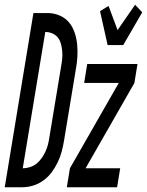

<svg xmlns="http://www.w3.org/2000/svg" viewBox="-63 -790 620 810"><path d="M-43 0 78 -735H141Q168 -734 191 -723.5Q214 -713 229 -694.5Q244 -676 252 -652Q260 -628 262.5 -602.5Q265 -577 263.5 -551Q262 -525 257 -498L207 -196Q203 -172 197 -149.5Q191 -127 180 -104.5Q169 -82 154.5 -62.5Q140 -43 119 -28Q98 -13 75 -6.5Q52 0 29 0ZM33 -80Q48 -80 63.5 -85Q79 -90 91 -99.5Q103 -109 112.5 -122.5Q122 -136 128.5 -150Q135 -164 139 -179Q143 -194 145 -209L195 -511Q198 -527 199.5 -543Q201 -559 199.5 -574.5Q198 -590 194 -605Q190 -620 181.5 -631Q173 -642 159 -648.5Q145 -655 129 -655H128ZM391 -600 359 -743 395 -765 433 -663 507 -770 537 -738 457 -600ZM219 0 232 -80 438 -440H292L305 -520H517L504 -440L298 -80H444L431 0Z"/></svg>

Font: Iosevka Medium Oblique
Style: Regular
Weight: 500
Italic angle: -9°
Monospace: yes
Designer: Belleve Invis
Foundry: Belleve Invis
Version: Version 32.5.0; ttfautohint (v1.8.4)